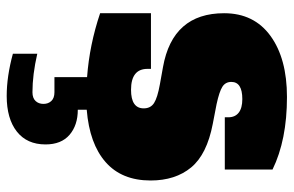

<svg xmlns="http://www.w3.org/2000/svg" viewBox="-168 -442 856 559"><g transform="rotate(90 259.5 -162.0)"><path d="M299 13V39Q344 39 372 63Q400 87 400 133Q400 187 362.5 216.5Q325 246 259 246Q202 246 136 228V157Q197 171 248 171Q265 171 273.5 162Q282 153 282 139Q282 125 273.5 116Q265 107 248 107H204V12Q110 5 18 -26V-174H180V-164Q180 -116 241 -116Q295 -116 295 -153Q295 -173 279.5 -183Q264 -193 225 -200L175 -209Q18 -237 18 -387Q18 -474 84 -522Q150 -570 262 -570Q387 -570 473 -528V-389H321V-399Q321 -419 307.5 -429.5Q294 -440 268 -440Q218 -440 218 -408Q218 -391 232 -382Q246 -373 283 -365L340 -354Q429 -337 467 -291Q505 -245 505 -173Q505 -89 451.5 -42Q398 5 299 13Z"/></g></svg>

Font: Alfa Slab One
Style: Regular
Weight: 400
Designer: JM Sole
Foundry: JM Sole
Version: Version 2.000